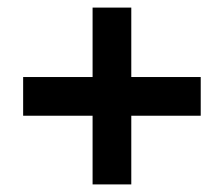

<svg xmlns="http://www.w3.org/2000/svg" viewBox="-20 -484 590 506"><path d="M41 -179V-281H509V-179ZM326 2H224V-464H326Z"/></svg>

Font: Ysabeau Office ExtraBold
Style: Regular
Weight: 800
Designer: Christian Thalmann (Catharsis Fonts)
Version: Version 2.001;gftools[0.9.30]; featfreeze: tnum,lnum,ss02